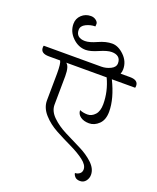

<svg xmlns="http://www.w3.org/2000/svg" viewBox="-214 -1021 972 1186"><g transform="rotate(20 272.5 -427.5)"><path d="M97 -335 99 -513Q99 -580 89 -595H15Q-39 -595 -39 -633Q-39 -642 -37 -646H341Q372 -646 401.5 -660.5Q431 -675 431 -701Q431 -727 415.5 -740Q400 -753 371.5 -753Q343 -753 294 -731.5Q245 -710 214 -710Q166 -710 127.5 -747.5Q89 -785 89 -836Q89 -871 114 -894.5Q139 -918 175 -918Q194 -918 208.5 -907Q223 -896 223 -883.5Q223 -871 222 -867Q190 -867 161 -852.5Q132 -838 132 -812Q132 -786 147.5 -773Q163 -760 192 -760Q221 -760 268.5 -781.5Q316 -803 356.5 -803Q397 -803 435.5 -765.5Q474 -728 474 -677Q474 -660 468 -646H530Q584 -646 584 -608Q584 -599 582 -595H429Q482 -487 482 -401Q482 -347 453 -319Q424 -291 389 -291Q354 -291 332 -307Q310 -323 310 -349Q333 -339 361 -339Q389 -339 410.5 -362.5Q432 -386 432 -432Q432 -516 395 -595H129Q152 -580 152 -515L150 -326Q150 -284 187 -248Q224 -212 277 -185Q330 -158 383 -132Q436 -106 473 -71Q510 -36 510 4Q510 27 496 45Q482 63 458.5 63Q435 63 424 50Q413 37 413 27Q429 27 442.5 17Q456 7 456 -12Q456 -41 419 -69Q382 -97 329.5 -122Q277 -147 224 -175.5Q171 -204 134 -245.5Q97 -287 97 -335Z"/></g></svg>

Font: Laila Light
Style: Regular
Weight: 300
Designer: Hitesh Malaviya
Foundry: Indian Type Foundry
Version: Version 1.302;PS 1.0;hotconv 1.0.78;makeotf.lib2.5.61930; tt